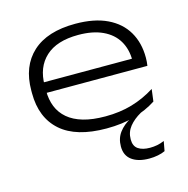

<svg xmlns="http://www.w3.org/2000/svg" viewBox="-103 -591 871 890"><g transform="rotate(-15 333.0 -146.0)"><path d="M506 200.5Q453 200.5 422.8 178.2Q392.5 156 392.5 113V112.5Q392.5 73.5 413.5 45.5Q434.5 17.5 470 -1.5V-9L522.5 -22.5V-15Q487 5 466 31.2Q445 57.5 445 92V93Q445 125 465.8 139Q486.5 153 522 153Q539.5 153 556.5 149.8Q573.5 146.5 591 139L582.5 185.5Q568 192.5 547.8 196.5Q527.5 200.5 506 200.5ZM351 14.5Q205.5 14.5 132 -50.2Q58.5 -115 58.5 -233V-245.5Q58.5 -362 129.5 -427Q200.5 -492 335 -492Q426 -492 487.5 -462.5Q549 -433 580 -380Q611 -327 611 -257V-254.5Q611 -245.5 610.2 -235.5Q609.5 -225.5 608 -217H545.5Q546.5 -226 547 -237.2Q547.5 -248.5 547.5 -259Q547.5 -313.5 523.5 -353.8Q499.5 -394 452 -416.2Q404.5 -438.5 335 -438.5Q231.5 -438.5 178 -389Q124.5 -339.5 124.5 -253V-246.5V-239V-226.5Q124.5 -184.5 138.2 -150.2Q152 -116 180.8 -91.5Q209.5 -67 254 -54Q298.5 -41 360.5 -41Q429.5 -41 488 -58Q546.5 -75 599.5 -108.5L592 -50Q545 -19.5 485.8 -2.5Q426.5 14.5 351 14.5ZM88.5 -217V-267.5H594V-217Z"/></g></svg>

Font: Anek Latin Expanded Light
Style: Regular
Weight: 300
Width: 7
Designer: Yesha Goshar
Foundry: Ek Type
Version: Version 1.003